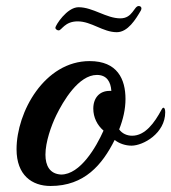

<svg xmlns="http://www.w3.org/2000/svg" viewBox="-20 -610 569 638"><path d="M517 -246C493 -201 462 -159 419 -159C402 -159 386 -166 376 -180C389 -213 397 -247 397 -281C397 -347 370 -407 278 -407C128 -407 35 -238 35 -114C35 -28 86 8 148 8C261 8 320 -63 361 -145C376 -133 397 -126 417 -126C456 -126 529 -167 529 -237C529 -246 527 -252 523 -252C521 -252 519 -250 517 -246ZM350 -308C348 -308 346 -308 344 -308C311 -308 290 -285 290 -249C290 -220 303 -194 324 -176C300 -122 247 -30 183 -30C145 -32 131 -60 131 -96C131 -138 150 -192 167 -227C190 -274 241 -361 302 -361C335 -361 348 -338 350 -308ZM448 -575C449 -577 450 -580 450 -582C450 -587 446 -590 441 -590C425 -590 421 -549 380 -549C333 -549 289 -586 241 -586C202 -586 164 -525 164 -518C164 -513 170 -509 175 -509C185 -509 195 -539 238 -539C284 -539 322 -503 368 -503C405 -503 431 -546 448 -575Z"/></svg>

Font: Playball
Style: Regular
Weight: 400
Designer: Robert E. Leuschke
Foundry: Robert E. Leuschke
Version: Version 1.001